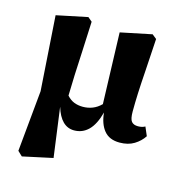

<svg xmlns="http://www.w3.org/2000/svg" viewBox="-105 -602 830 889"><g transform="rotate(15 310.0 -157.5)"><path d="M499 15Q450 15 424.5 -16Q399 -47 394 -101Q378 -41 349.5 -13Q321 15 281 15Q218 15 191 -74L223 163L79 194L57 173L85 -120L61 -478L210 -509L230 -492Q227 -411 223.5 -348Q220 -285 218 -233.5Q216 -182 215 -134Q231 -116 250 -108.5Q269 -101 292 -101Q316 -101 338 -109.5Q360 -118 379 -137L368 -478L518 -509L539 -492Q534 -402 529.5 -338Q525 -274 523 -227Q521 -180 521 -140Q521 -104 531 -92Q541 -80 562 -80Q582 -80 596 -88L614 -46Q597 -20 568.5 -2.5Q540 15 499 15Z"/></g></svg>

Font: Source Serif 4 SmText
Style: Bold
Weight: 700
Designer: Frank Grießhammer
Foundry: Adobe
Version: Version 4.005;hotconv 1.1.0;makeotfexe 2.6.0